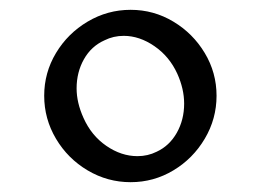

<svg xmlns="http://www.w3.org/2000/svg" viewBox="-20 -534 531 391"><path d="M70 -339Q70 -386 94 -426Q118 -466 158.5 -490Q199 -514 246 -514Q293 -514 333 -490Q373 -466 397 -426Q421 -386 421 -339Q421 -292 397 -251.5Q373 -211 333 -187Q293 -163 246 -163Q199 -163 158.5 -187Q118 -211 94 -251.5Q70 -292 70 -339ZM355 -323Q355 -353 341 -384Q325 -419 294.5 -440Q264 -461 232 -461Q211 -461 193 -452Q166 -440 151 -413.5Q136 -387 136 -354Q136 -325 150 -294Q166 -258 196.5 -237Q227 -216 260 -216Q281 -216 299 -225Q325 -237 340 -263.5Q355 -290 355 -323Z"/></svg>

Font: Sumana
Style: Regular
Weight: 400
Designer: Cyreal, Alexei Vanyashin (Devanagari), Olga Karpushina (Latin)
Foundry: Cyreal
Version: Version 1.015;PS 001.015;hotconv 1.0.70;makeotf.lib2.5.58329